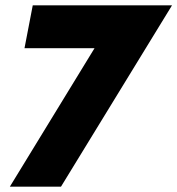

<svg xmlns="http://www.w3.org/2000/svg" viewBox="-20 -701 666 721"><path d="M335 -520H72L103 -681H626L209 0H17Z"/></svg>

Font: Teachers ExtraBold
Style: Italic
Weight: 800
Designer: Alfredo Marco Pradil & Chank Diesel
Version: Version 0.009